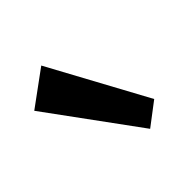

<svg xmlns="http://www.w3.org/2000/svg" viewBox="-81 -874 369 369"><g transform="rotate(-45 104.0 -689.0)"><path d="M133 -571.5 0 -753.5 71 -805.5 179 -606.5Z"/></g></svg>

Font: Spartan Thin Medium
Style: Regular
Weight: 500
Version: Version 1.004